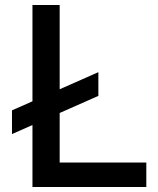

<svg xmlns="http://www.w3.org/2000/svg" viewBox="-20 -749 631 769"><path d="M110 0V-729H219V-73L198 -98H566V0ZM28 -212V-307L374 -460V-365Z"/></svg>

Font: Mona Sans ExtraLight Medium
Style: Regular
Weight: 500
Version: Version 2.000